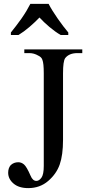

<svg xmlns="http://www.w3.org/2000/svg" viewBox="-20 -951 450 987"><path d="M105 -678V-697H403V-678H378Q335 -678 315 -652Q304 -636 304 -574V-232Q304 -154 287 -105.5Q270 -57 227.5 -20.5Q185 16 125 16Q77 16 49.5 -7.5Q22 -31 22 -63Q22 -87 35 -102Q51 -117 74 -117Q90 -117 103.5 -105.5Q117 -94 137 -48Q148 -21 167 -21Q181 -21 193 -37.5Q205 -54 205 -98V-574Q205 -626 198 -643Q194 -657 177 -665Q155 -678 131 -678ZM36 -784Q47 -798 61.5 -816.5Q76 -835 90 -855Q104 -875 116 -895Q128 -915 136 -931H230Q238 -915 250.5 -895Q263 -875 277 -855Q291 -835 305 -816.5Q319 -798 331 -784V-771H292Q263 -788 234 -812.5Q205 -837 183 -861Q160 -837 131.5 -812.5Q103 -788 75 -771H36Z"/></svg>

Font: MM Taunggyi
Style: Regular
Weight: 400
Designer: Khon Soe Zaw Thu
Version: Version 1.00 July 18, 2016, initial release